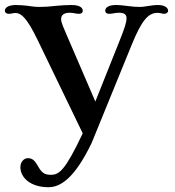

<svg xmlns="http://www.w3.org/2000/svg" viewBox="-23 -513 710 778"><path d="M89.8 127.9C73.7 127.9 59.6 143.6 59.6 164.1C59.6 207.5 101.6 245.6 172.9 245.6C218.8 245.6 276.4 215.3 348.1 66.9L510.3 -330.6C550.8 -430.2 577.6 -460.9 615.2 -460.9C621.6 -460.9 626 -460 630.4 -459C634.8 -458 638.7 -457 642.6 -457C650.9 -457 658.2 -462.4 658.2 -469.2C658.2 -481.9 644 -492.7 616.7 -492.7C589.8 -492.7 566.4 -484.9 542.5 -484.9C526.4 -484.9 513.2 -486.3 497.6 -488.3C481 -490.2 464.4 -492.7 447.8 -492.7C416.5 -492.7 403.3 -482.4 403.3 -469.2C403.3 -462.4 409.2 -457 418.9 -457C425.3 -457 431.2 -458 437 -459C443.4 -460 450.2 -461.4 459 -461.4C480.5 -461.4 489.7 -454.1 489.7 -439.5C489.7 -422.9 483.4 -402.3 460 -343.8L363.3 -101.6L246.6 -372.6C238.8 -391.1 224.6 -420.9 224.6 -434.6C224.6 -451.2 234.4 -461.4 259.8 -461.4C273.4 -461.4 285.2 -457 296.9 -457C307.6 -457 312.5 -462.4 312.5 -469.2C312.5 -480 302.7 -492.7 267.1 -492.7C243.7 -492.7 226.6 -491.2 203.1 -489.3C180.2 -486.3 157.2 -484.9 137.2 -484.9C119.1 -484.9 103.5 -487.3 86.9 -489.7C71.3 -491.2 58.6 -492.7 41.5 -492.7C10.7 -492.7 -3.4 -481.9 -3.4 -469.2C-3.4 -462.4 2.9 -457 12.2 -457C17.1 -457 21.5 -457.5 25.4 -458.5C29.8 -459.5 34.2 -460.4 39.6 -460.4C61.5 -460.4 84.5 -443.8 128.9 -352.1L312 26.9L311.5 28.8C240.7 178.2 216.8 195.3 183.1 195.3C157.2 195.3 146 187 130.9 160.2C118.2 137.7 108.4 127.9 89.8 127.9Z"/></svg>

Font: Stoke
Style: Light
Weight: 300
Designer: Nicole Fally
Foundry: Nicole Fally
Version: Version 1.001